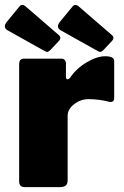

<svg xmlns="http://www.w3.org/2000/svg" viewBox="-38 -772 512 792"><path d="M41 -25V-507Q41 -530 60 -530H216Q224 -530 229 -524.5Q234 -519 234 -510V-454Q234 -445 241 -445Q246 -445 251 -451Q275 -488 318 -514Q361 -540 396 -540Q433 -540 433 -520V-368Q433 -358 427.5 -354Q422 -350 413 -352Q370 -363 327 -363Q294 -363 267.5 -342Q241 -321 241 -295V-29Q241 -13 233 -6.5Q225 0 208 0H67Q52 0 46.5 -6Q41 -12 41 -25ZM54 -752Q59 -752 66 -747L206 -626Q211 -621 211 -616Q211 -609 203 -601L170 -566Q162 -558 157 -558Q151 -558 138 -566L-5 -646Q-18 -653 -18 -663Q-18 -672 -9 -683L42 -745Q48 -752 54 -752ZM273 -752Q278 -752 285 -747L425 -626Q430 -621 430 -616Q430 -609 422 -601L389 -566Q381 -558 376 -558Q370 -558 357 -566L214 -646Q201 -653 201 -663Q201 -672 210 -683L261 -745Q267 -752 273 -752Z"/></svg>

Font: Libre Franklin Black
Style: Regular
Weight: 900
Designer: Pablo Impallari, Rodrigo Fuenzalida
Foundry: Impallari Type
Version: Version 1.002; ttfautohint (v1.5)